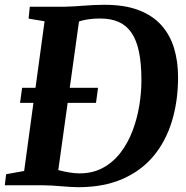

<svg xmlns="http://www.w3.org/2000/svg" viewBox="-28 -771 774 799"><path d="M96 -743H241.5Q280.5 -744 322.5 -747.5Q364.5 -751 405 -751Q489.5 -751.5 548.5 -729Q607.5 -706.5 643.8 -665.8Q680 -625 696.5 -570Q713 -515 713 -450Q713 -350.5 687.5 -266.8Q662 -183 610.8 -121.5Q559.5 -60 481.2 -26Q403 8 297.5 8Q282 8 263.8 6.8Q245.5 5.5 226.2 4Q207 2.5 188 1.2Q169 0 151.5 0H-8L-2.5 -46L72.5 -59.5L157.5 -682.5L91 -693.5ZM209.5 -27 197.5 -70.5Q201 -67 219.5 -62Q238 -57 261.5 -53.2Q285 -49.5 302.5 -49.5Q358 -49.5 400.2 -72.5Q442.5 -95.5 473 -135Q503.5 -174.5 522.8 -224.5Q542 -274.5 551.2 -329Q560.5 -383.5 560.5 -436.5Q560.5 -505.5 550.5 -554.5Q540.5 -603.5 519.5 -634.2Q498.5 -665 466.2 -679.5Q434 -694 388.5 -694Q365 -694 346 -691.5Q327 -689 313.5 -685.5Q300 -682 291.5 -678L304.5 -708.5ZM55.5 -343 64 -405.5H380L371.5 -343Z"/></svg>

Font: Merriweather 20pt
Style: Bold Italic
Weight: 700
Italic angle: -7.8°
Version: Version 2.101